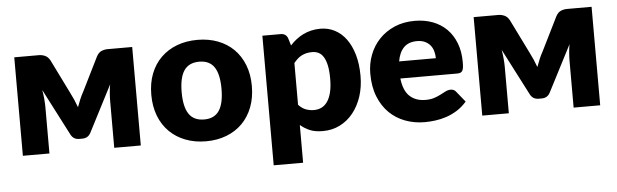

<svg xmlns="http://www.w3.org/2000/svg" viewBox="-46 -686 3240 1008"><g transform="rotate(-5 1574.0 -181.5)"><path d="M328.5 -308Q347.5 -271.5 363 -229Q370.5 -250 379 -270.2Q387.5 -290.5 397.5 -308L485.5 -485.5Q496.5 -506 512.2 -512.5Q528 -519 544 -519H674V0H534V-245.5Q534 -264.5 535.8 -288.2Q537.5 -312 541.5 -333.5L415 -88Q401 -62.5 371.5 -62.5H355Q325.5 -62.5 311.5 -88L184 -335Q188 -313 190.2 -288.8Q192.5 -264.5 192.5 -245.5V0H52.5V-519H182.5Q198.5 -519 214.2 -512.2Q230 -505.5 241 -485.5L328.5 -308Z M1018 -526.5Q1077 -526.5 1125.5 -508Q1174 -489.5 1208.8 -455Q1243.5 -420.5 1262.8 -371.2Q1282 -322 1282 -260.5Q1282 -198.5 1262.8 -148.8Q1243.5 -99 1208.8 -64.2Q1174 -29.5 1125.5 -10.8Q1077 8 1018 8Q958.5 8 909.8 -10.8Q861 -29.5 825.8 -64.2Q790.5 -99 771.2 -148.8Q752 -198.5 752 -260.5Q752 -322 771.2 -371.2Q790.5 -420.5 825.8 -455Q861 -489.5 909.8 -508Q958.5 -526.5 1018 -526.5ZM1018 -107Q1071.5 -107 1096.8 -144.8Q1122 -182.5 1122 -259.5Q1122 -336.5 1096.8 -374Q1071.5 -411.5 1018 -411.5Q963 -411.5 937.5 -374Q912 -336.5 912 -259.5Q912 -182.5 937.5 -144.8Q963 -107 1018 -107Z M1360 164.5V-518.5H1456Q1485 -518.5 1494 -492.5L1505.5 -454.5Q1520.5 -471 1537.8 -484.5Q1555 -498 1574.8 -507.8Q1594.5 -517.5 1617.2 -523Q1640 -528.5 1667 -528.5Q1707.5 -528.5 1742 -510.5Q1776.5 -492.5 1801.5 -458.5Q1826.5 -424.5 1840.8 -375.2Q1855 -326 1855 -263.5Q1855 -205 1838.8 -155.5Q1822.5 -106 1793.2 -69.5Q1764 -33 1723.2 -12.5Q1682.5 8 1633 8Q1592.5 8 1565 -3.5Q1537.5 -15 1515 -34.5V164.5ZM1613 -410Q1596 -410 1582.2 -406.8Q1568.5 -403.5 1556.8 -397.5Q1545 -391.5 1535 -382.2Q1525 -373 1515 -361V-141Q1532.5 -121.5 1553 -113.8Q1573.5 -106 1596 -106Q1617.5 -106 1635.5 -114.5Q1653.5 -123 1666.8 -141.8Q1680 -160.5 1687.5 -190.5Q1695 -220.5 1695 -263.5Q1695 -304.5 1689 -332.5Q1683 -360.5 1672.2 -377.8Q1661.5 -395 1646.5 -402.5Q1631.5 -410 1613 -410Z M2163 -526.5Q2214.5 -526.5 2257.2 -510.5Q2300 -494.5 2330.8 -464Q2361.5 -433.5 2378.8 -389.2Q2396 -345 2396 -289Q2396 -271.5 2394.5 -260.5Q2393 -249.5 2389 -243Q2385 -236.5 2378.2 -234Q2371.5 -231.5 2361 -231.5H2062Q2069.5 -166.5 2101.5 -137.2Q2133.5 -108 2184 -108Q2211 -108 2230.5 -114.5Q2250 -121 2265.2 -129Q2280.5 -137 2293.2 -143.5Q2306 -150 2320 -150Q2338.5 -150 2348 -136.5L2393 -81Q2369 -53.5 2341.2 -36.2Q2313.5 -19 2284.2 -9.2Q2255 0.5 2225.8 4.2Q2196.5 8 2170 8Q2115.5 8 2067.8 -9.8Q2020 -27.5 1984.2 -62.5Q1948.5 -97.5 1927.8 -149.5Q1907 -201.5 1907 -270.5Q1907 -322.5 1924.8 -369Q1942.5 -415.5 1975.8 -450.5Q2009 -485.5 2056.2 -506Q2103.5 -526.5 2163 -526.5ZM2166 -419.5Q2121.5 -419.5 2096.5 -394.2Q2071.5 -369 2063.5 -321.5H2257Q2257 -340 2252.2 -357.5Q2247.5 -375 2236.8 -388.8Q2226 -402.5 2208.5 -411Q2191 -419.5 2166 -419.5Z M2749.5 -308Q2768.5 -271.5 2784 -229Q2791.5 -250 2800 -270.2Q2808.5 -290.5 2818.5 -308L2906.5 -485.5Q2917.5 -506 2933.2 -512.5Q2949 -519 2965 -519H3095V0H2955V-245.5Q2955 -264.5 2956.8 -288.2Q2958.5 -312 2962.5 -333.5L2836 -88Q2822 -62.5 2792.5 -62.5H2776Q2746.5 -62.5 2732.5 -88L2605 -335Q2609 -313 2611.2 -288.8Q2613.5 -264.5 2613.5 -245.5V0H2473.5V-519H2603.5Q2619.5 -519 2635.2 -512.2Q2651 -505.5 2662 -485.5L2749.5 -308Z"/></g></svg>

Font: Lato Black
Style: Regular
Weight: 900
Designer: Lukasz Dziedzic
Foundry: tyPoland Lukasz Dziedzic
Version: Version 2.007; 2014-02-27